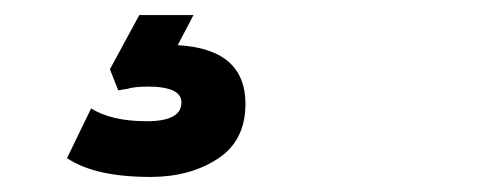

<svg xmlns="http://www.w3.org/2000/svg" viewBox="-20 -20 642 255"><path d="M180 215Q106 215 69 190L101 124Q128 141 175 141Q221 141 221 116Q221 95 176 95Q159 95 149 98L137 100L126 72L165 0H237L216 40Q306 45 306 118Q306 167 269 191Q232 215 180 215Z"/></svg>

Font: Tanohe Sans
Style: Bold Italic
Weight: 700
Designer: Village Type and Design LLC & Cristiano Sobral
Foundry: Cooper Hewitt Smithsonian Design Museum
Version: Version 1.00;September 29, 2021;FontCreator 13.0.0.2655 64-b